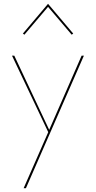

<svg xmlns="http://www.w3.org/2000/svg" viewBox="-20 -698 503 1007"><path d="M420 -406 116 289H104L233 -5L43 -406H55L238 -17L408 -406ZM100 -522 232 -678 364 -522 356 -516 232 -662 108 -516Z"/></svg>

Font: Ysabeau Hairline
Style: Regular
Weight: 100
Designer: Christian Thalmann (Catharsis Fonts)
Version: Version 0.003